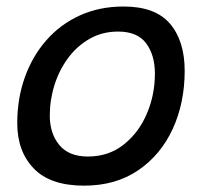

<svg xmlns="http://www.w3.org/2000/svg" viewBox="-20 -555 626 590"><path d="M238.5 15.5Q134.5 15.5 83.8 -37.2Q33 -90 33 -176.5Q33 -251.5 56 -316.5Q79 -381.5 122 -430.8Q165 -480 225.2 -507.5Q285.5 -535 360 -535Q457.5 -535 502.5 -482Q547.5 -429 547.5 -337.5Q547.5 -239 510.8 -159Q474 -79 404.8 -31.8Q335.5 15.5 238.5 15.5ZM250 -74Q314 -74 360.2 -110.8Q406.5 -147.5 431.2 -205.5Q456 -263.5 456 -328.5Q456 -386 429 -422Q402 -458 343 -458Q294.5 -458 255.8 -436Q217 -414 189.5 -377Q162 -340 147.5 -294Q133 -248 133 -200Q133 -145 162.2 -109.5Q191.5 -74 250 -74Z"/></svg>

Font: Grandstander
Style: Italic
Weight: 400
Italic angle: -15°
Designer: Tyler Finck
Foundry: Etcetera Type Co
Version: Version 1.200; ttfautohint (v1.8.3)